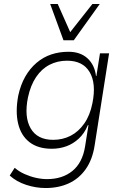

<svg xmlns="http://www.w3.org/2000/svg" viewBox="-20 -761 628 968"><path d="M210 187Q161 187 112 171Q63 155 29 124L54 85Q76 104 104 116.5Q132 129 161 135.5Q190 142 217 142Q295 142 345.5 100.5Q396 59 409 -23L426 -130H423Q406 -89 377.5 -62.5Q349 -36 314.5 -23.5Q280 -11 241 -11Q172 -11 129 -44Q86 -77 71.5 -137.5Q57 -198 72 -279Q84 -334 107.5 -375Q131 -416 164.5 -444.5Q198 -473 238.5 -486.5Q279 -500 325 -500Q385 -500 421 -467Q457 -434 464 -378H466L484 -492H530L457 -27Q446 44 412 92Q378 140 326.5 163.5Q275 187 210 187ZM248 -56Q296 -56 336 -76.5Q376 -97 405 -138.5Q434 -180 446 -241Q466 -340 432 -397.5Q398 -455 318 -455Q270 -455 230 -434.5Q190 -414 162 -372.5Q134 -331 121 -270Q101 -172 134.5 -114Q168 -56 248 -56ZM300 -558 233 -741H271L334 -599L446 -741H483L352 -558Z"/></svg>

Font: Nunito Sans 7pt SemiCondensed ExtraLight
Style: Italic
Weight: 250
Width: 4
Italic angle: -9°
Designer: Vernon Adams
Foundry: Vernon Adams
Version: Version 3.101;gftools[0.9.27]